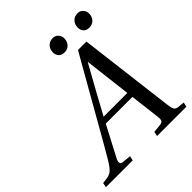

<svg xmlns="http://www.w3.org/2000/svg" viewBox="-251 -993 1138 1138"><g transform="rotate(-45 317.5 -424.0)"><path d="M527.8 -787.1Q527.8 -814 544.7 -831.1Q561.5 -848.1 586.9 -848.1Q608.4 -848.1 621.6 -833.3Q634.8 -818.4 634.8 -798.8Q634.8 -772.5 618.9 -755.1Q603 -737.8 577.1 -737.8Q553.7 -737.8 540.8 -751.2Q527.8 -764.6 527.8 -787.1ZM319.8 -787.1Q319.8 -814 336.7 -831.1Q353.5 -848.1 378.9 -848.1Q400.4 -848.1 413.6 -833.3Q426.8 -818.4 426.8 -798.8Q426.8 -772.5 410.9 -755.1Q395 -737.8 369.1 -737.8Q345.7 -737.8 332.8 -751.2Q319.8 -764.6 319.8 -787.1ZM-22.9 0 -17.1 -28.8 16.1 -33.2Q40 -35.6 56.4 -48.6Q72.8 -61.5 96.2 -99.1Q112.8 -126 141.8 -176.8Q170.9 -227.5 212.2 -300.3Q253.4 -373 267.1 -397L435.1 -691.9H505.9L580.1 -89.8Q584 -57.1 591.1 -45.7Q598.1 -34.2 620.1 -32.2L658.2 -28.8L651.9 0H405.8L412.1 -28.8L464.8 -34.2Q480.5 -35.6 486.3 -43.9Q492.2 -52.2 490.2 -73.2L466.8 -267.1H243.2Q225.6 -235.4 140.1 -70.8Q126 -36.6 152.8 -34.2L208 -28.8L202.1 0ZM263.2 -305.2H461.9L426.8 -599.1H424.8Q323.2 -417.5 263.2 -305.2Z"/></g></svg>

Font: Linguistics Pro
Style: Italic
Weight: 400
Italic angle: -12°
Designer: Stefan Peev, Context Ltd
Foundry: Stefan Peev, Context Ltd
Version: Version 001.000